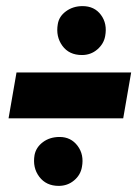

<svg xmlns="http://www.w3.org/2000/svg" viewBox="-20 -551 457 628"><path d="M8 -164H383L409 -314H34ZM172 57Q201 57 222.2 39.2Q243.5 21.5 248 -5Q255.5 -45 233.8 -74Q212 -103 175 -103Q143 -103 120.5 -86.2Q98 -69.5 93 -44Q86 -2.5 108.5 27.2Q131 57 172 57ZM248 -371Q277 -371 298.2 -389.2Q319.5 -407.5 324 -433Q331.5 -473.5 310.2 -502.2Q289 -531 250 -531Q219 -531 196 -514.2Q173 -497.5 169 -472Q162 -431.5 184 -401.2Q206 -371 248 -371Z"/></svg>

Font: Anybody ExtraExpanded Black
Style: Italic
Weight: 900
Width: 8
Italic angle: -10°
Version: Version 1.113;gftools[0.9.25]